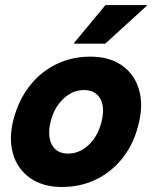

<svg xmlns="http://www.w3.org/2000/svg" viewBox="-20 -736 607 766"><path d="M226.7 10Q151.7 10 101.3 -25Q50.8 -60 32.5 -120.4Q14.2 -180.8 33.3 -257.5Q53.3 -335 97.1 -391.7Q140.8 -448.3 203.3 -479.2Q265.8 -510 340 -510Q415.8 -510 465.4 -475.8Q515 -441.7 533.8 -381.2Q552.5 -320.8 533.3 -242.5Q515 -165 471.2 -108.3Q427.5 -51.7 365 -20.8Q302.5 10 226.7 10ZM251.7 -123.3Q297.5 -123.3 334.2 -158.3Q370.8 -193.3 385 -250Q399.2 -307.5 380 -342.1Q360.8 -376.7 315 -376.7Q269.2 -376.7 232.5 -341.7Q195.8 -306.7 181.7 -250Q168.3 -193.3 187.1 -158.3Q205.8 -123.3 251.7 -123.3ZM275 -561.7 275.8 -565 400.8 -715.8H565.8L565 -712.5L400 -561.7Z"/></svg>

Font: Funnel Sans Light ExtraBold
Style: Italic
Weight: 800
Italic angle: -14.036°
Version: Version 1.000